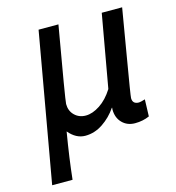

<svg xmlns="http://www.w3.org/2000/svg" viewBox="-116 -654 912 995"><g transform="rotate(-15 340.0 -156.5)"><path d="M41 242.2 181.6 -554.7H288.1Q219.7 -165 219.7 -145.5Q219.7 -108.4 243.7 -85Q267.6 -61.5 303.7 -61.5Q339.8 -61.5 379.9 -87.9Q419.9 -114.3 451.2 -164.1L520.5 -554.7H629.9Q621.1 -500 586.9 -300.3Q552.7 -100.6 552.7 -87.9Q552.7 -55.7 586.9 -55.7Q594.7 -55.7 620.1 -63.5L617.2 27.3Q582 43 540 43Q498 43 471.2 15.6Q444.3 -11.7 444.3 -56.6L445.3 -65.4H443.4Q413.1 -20.5 368.7 9.3Q324.2 39.1 274.4 39.1Q224.6 39.1 185.5 -7.8Q162.1 130.9 150.4 242.2Z"/></g></svg>

Font: GenEi M Gothic v2 Medium
Style: Regular
Weight: 500
Version: Version 2.0